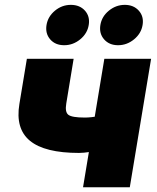

<svg xmlns="http://www.w3.org/2000/svg" viewBox="-20 -786 658 806"><path d="M311.5 -144Q168 -144 106 -194.8Q43.9 -245.6 61.5 -350.1L92.8 -539.1H289.1L258.3 -352.1Q252 -315.4 267.1 -304Q282.2 -292.5 335.9 -292.5Q361.8 -292.5 394 -298.8Q426.3 -305.2 469.2 -318.8L444.8 -170.4Q435.1 -165 410.2 -158.7Q385.3 -152.3 357.7 -148.2Q330.1 -144 311.5 -144ZM328.6 0 418 -539.1H614.3L524.9 0ZM475.6 -596.2Q438.5 -596.2 417 -620.8Q395.5 -645.5 401.4 -681.2Q407.2 -716.8 437 -741.2Q466.8 -765.6 503.9 -765.6Q541 -765.6 562.7 -741.2Q584.5 -716.8 578.6 -681.2Q572.8 -645.5 542.7 -620.8Q512.7 -596.2 475.6 -596.2ZM249.5 -596.2Q211.9 -596.2 190.7 -620.8Q169.4 -645.5 175.3 -681.2Q181.2 -716.8 210.7 -741.2Q240.2 -765.6 277.3 -765.6Q314.9 -765.6 336.7 -741.2Q358.4 -716.8 352.5 -681.2Q346.7 -645.5 316.7 -620.8Q286.6 -596.2 249.5 -596.2Z"/></svg>

Font: Inter 18pt Black
Style: Italic
Weight: 900
Italic angle: -9.3988°
Designer: Rasmus Andersson
Foundry: rsms
Version: Version 4.001;git-66647c0bb